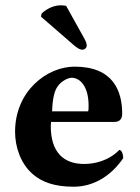

<svg xmlns="http://www.w3.org/2000/svg" viewBox="-20 -696 529 726"><path d="M431 -129C390 -87 336 -76 298 -76C220 -76 172 -121 172 -219C172 -226 173 -230 173 -235H413C437 -235 442 -252 442 -266C442 -351 409 -444 262 -444C157 -444 37 -351 37 -198C37 -140 58 -79 101 -40C139 -6 188 10 259 10C328 10 396 -25 446 -98C446 -111 441 -129 431 -129ZM177 -275C178 -310 183 -348 197 -368C213 -392 240 -402 251 -402C278 -402 315 -376 315 -296C315 -290 315 -277 313 -275ZM230 -674C226 -675 215 -676 210 -676C174 -676 145 -653 137 -644L135 -633L256 -528C273 -513 283 -508 291 -508C300 -508 308 -515 308 -524C308 -532 303 -543 299 -550Z"/></svg>

Font: Libertinus Serif
Style: Bold
Weight: 700
Designer: Philipp H. Poll, Khaled Hosny
Foundry: Caleb Maclennan
Version: Version 7.050;RELEASE